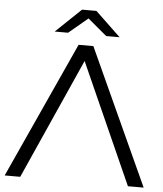

<svg xmlns="http://www.w3.org/2000/svg" viewBox="-59 -932 836 984"><g transform="rotate(5 359.5 -440.5)"><path d="M636 0H717L397 -700H321L2 0H82L359 -620ZM360 -839 458 -757H527L397 -881H323L193 -757H262Z"/></g></svg>

Font: Montserrat-Alt1
Style: Regular
Weight: 400
Designer: Differentunic
Foundry: Differentunic
Version: Version 7.222